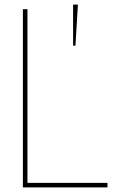

<svg xmlns="http://www.w3.org/2000/svg" viewBox="-20 -820 504 840"><path d="M450.2 0H80.1V-779.8H100.1V-20H450.2ZM299.8 -799.8H320.8L310.1 -620.1H299.8Z"/></svg>

Font: Cooper Hewitt
Style: Thin
Weight: 701
Designer: Village Type and Design LLC
Foundry: Cooper Hewitt Smithsonian Design Museum
Version: 1.000